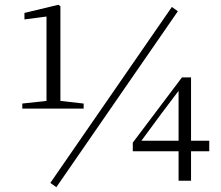

<svg xmlns="http://www.w3.org/2000/svg" viewBox="-20 -754 922 801"><path d="M725 0V-123H534V-159L739 -431H777V-167H853V-123H777V0ZM73 -301V-322L174 -333V-685L82 -673V-700L223 -734L232 -728V-333L329 -322V-301ZM215 27 190 9 697 -725 722 -707ZM725 -167V-375L654 -281L570 -167Z"/></svg>

Font: Early Summer Mincho Light
Style: Regular
Weight: 300
Designer: GuiWonder
Version: Version 1.002